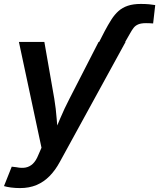

<svg xmlns="http://www.w3.org/2000/svg" viewBox="-35 -753 812 980"><path d="M471.2 -539.1 499 -593.3Q516.6 -626.5 533.2 -652.6Q549.8 -678.7 569.8 -696.5Q589.8 -714.4 617.4 -723.6Q645 -732.9 683.6 -732.9Q707 -732.9 725.6 -731.2Q744.1 -729.5 757.3 -727.1L746.6 -633.3Q737.3 -634.3 727.3 -634.5Q717.3 -634.8 710 -634.8Q685.5 -634.8 670.9 -628.7Q656.2 -622.6 647.2 -611.1Q638.2 -599.6 629.4 -583.5L604 -539.1ZM-14.6 196.8 24.9 97.7 49.3 100.6Q75.2 106 95.9 102.1Q116.7 98.1 132.8 82.8Q148.9 67.4 160.2 39.1L176.8 1L61.5 -539.1H191.4L242.2 -248.5Q250.5 -198.2 254.2 -147.9Q257.8 -97.7 262.7 -45.9H229Q251 -97.7 272.2 -148.2Q293.5 -198.7 319.3 -248.5L468.3 -539.1H606L270.5 73.2Q247.6 115.7 218 145.8Q188.5 175.8 151.4 191.4Q114.3 207 67.4 207Q43 207 21 204.1Q-1 201.2 -14.6 196.8Z"/></svg>

Font: Inter 18pt SemiBold
Style: Italic
Weight: 600
Italic angle: -9.3988°
Designer: Rasmus Andersson
Foundry: rsms
Version: Version 4.001;git-66647c0bb